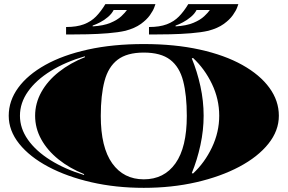

<svg xmlns="http://www.w3.org/2000/svg" viewBox="-20 -882 1385 924"><path d="M672 22Q537 22 419.5 -5Q302 -32 212.5 -79.5Q123 -127 72.5 -190Q22 -253 22 -325Q22 -397 67.5 -459.5Q113 -522 198 -569.5Q283 -617 403 -643.5Q523 -670 672 -670Q821 -670 941 -643.5Q1061 -617 1146 -569.5Q1231 -522 1276.5 -459.5Q1322 -397 1322 -325Q1322 -253 1271.5 -190Q1221 -127 1131.5 -79.5Q1042 -32 924.5 -5Q807 22 672 22ZM672 -19Q770 -19 824.5 -96Q879 -173 879 -324Q879 -424 861.5 -492Q844 -560 799 -594.5Q754 -629 672 -629Q591 -629 546 -594.5Q501 -560 483 -492Q465 -424 465 -324Q465 -173 520 -96Q575 -19 672 -19ZM384 -40 385 -44Q315 -72 261.5 -115Q208 -158 178.5 -211.5Q149 -265 149 -325Q149 -385 179 -439Q209 -493 263.5 -536Q318 -579 389 -607L388 -611Q295 -584 224.5 -540.5Q154 -497 115 -442Q76 -387 76 -325Q76 -264 114.5 -209.5Q153 -155 222.5 -111.5Q292 -68 384 -40ZM909 -47Q965 -99 1000 -172.5Q1035 -246 1035 -325Q1035 -405 1000 -478Q965 -551 909 -603L903 -601Q929 -538 944.5 -467Q960 -396 960 -325Q960 -255 944.5 -183.5Q929 -112 903 -49ZM697 -716V-752Q748 -752 782.5 -765Q817 -778 841 -802.5Q865 -827 886 -862H1127Q1127 -862 1121.5 -846.5Q1116 -831 1100.5 -809Q1085 -787 1056.5 -766.5Q1028 -746 983 -734Q948 -726 898.5 -722Q849 -718 799 -717Q749 -716 712 -716ZM298 -716V-752Q349 -752 383.5 -765Q418 -778 442 -802.5Q466 -827 487 -862H728Q728 -862 722.5 -846.5Q717 -831 701.5 -809Q686 -787 657.5 -766.5Q629 -746 584 -734Q549 -726 499.5 -722Q450 -718 400 -717Q350 -716 313 -716ZM426 -755Q478 -758 511.5 -772Q545 -786 564 -804Q583 -822 591 -834H527Q518 -816 500 -800.5Q482 -785 461.5 -774.5Q441 -764 426 -759ZM825 -755Q877 -758 910.5 -772Q944 -786 963 -804Q982 -822 990 -834H926Q917 -816 898.5 -800.5Q880 -785 860 -774.5Q840 -764 825 -759Z"/></svg>

Font: Diplomata
Style: Regular
Weight: 400
Designer: Eduardo Rodriguez Tunni
Foundry: Eduardo Rodriguez Tunni
Version: Version 1.002; ttfautohint (v1.8.4.7-5d5b);gftools[0.9.23]